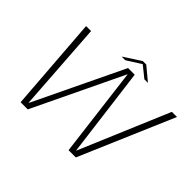

<svg xmlns="http://www.w3.org/2000/svg" viewBox="-161 -1036 1294 1294"><g transform="rotate(45 486.0 -389.0)"><path d="M156.5 0H224.5L532.5 -642.5H533.5L613.5 0H682.5L972 -675H923L652.5 -35H651L569 -675H505.5L198.5 -35.5H197L153 -675H105.5ZM420 -699H455L557 -763.5L637 -699H671L575.5 -778.5H542.5Z"/></g></svg>

Font: Anybody SemiExpanded ExtraLight
Style: Italic
Weight: 250
Width: 6
Italic angle: -10°
Version: Version 1.113;gftools[0.9.25]